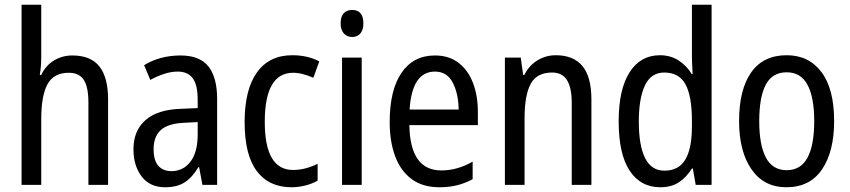

<svg xmlns="http://www.w3.org/2000/svg" viewBox="-20 -780 3585 810"><path d="M154 -543Q154 -500 148 -464H154Q173 -504 208 -525Q243 -546 285 -546Q363 -546 399.5 -499.5Q436 -453 436 -360V0H353V-347Q353 -413 333.5 -443Q314 -473 270 -473Q207 -473 180.5 -425Q154 -377 154 -278V0H71V-760H154Z M741 -546Q823 -546 859.5 -499.5Q896 -453 896 -363V0H834L820 -75H817Q792 -32 759.5 -11Q727 10 677 10Q612 10 577.5 -35.5Q543 -81 543 -150Q543 -229 594 -273.5Q645 -318 744 -321L814 -324V-359Q814 -422 793 -450Q772 -478 730 -478Q702 -478 673 -468.5Q644 -459 614 -443L588 -505Q620 -525 659 -535.5Q698 -546 741 -546ZM757 -262Q688 -259 658 -231Q628 -203 628 -151Q628 -103 648 -80.5Q668 -58 703 -58Q753 -58 783.5 -98Q814 -138 814 -213V-265Z M1210 10Q1115 10 1063.5 -58Q1012 -126 1012 -265Q1012 -402 1064 -474.5Q1116 -547 1213 -547Q1247 -547 1276 -540Q1305 -533 1327 -521L1302 -452Q1281 -461 1259 -467Q1237 -473 1217 -473Q1097 -473 1097 -266Q1097 -63 1216 -63Q1244 -63 1270 -70Q1296 -77 1320 -89V-18Q1298 -5 1268.5 2.5Q1239 10 1210 10Z M1466 -738Q1513 -738 1513 -681Q1513 -654 1500.5 -639Q1488 -624 1466 -624Q1444 -624 1430.5 -639Q1417 -654 1417 -681Q1417 -710 1430 -724Q1443 -738 1466 -738ZM1506 -537V0H1423V-537Z M1815 -546Q1874 -546 1914.5 -515Q1955 -484 1975.5 -430Q1996 -376 1996 -308V-252H1707Q1710 -61 1842 -61Q1909 -61 1974 -98V-24Q1942 -7 1908.5 1.5Q1875 10 1834 10Q1763 10 1716.5 -24.5Q1670 -59 1647 -121Q1624 -183 1624 -265Q1624 -400 1674 -473Q1724 -546 1815 -546ZM1815 -478Q1718 -478 1708 -318H1915Q1914 -385 1890 -431.5Q1866 -478 1815 -478Z M2325 -547Q2399 -547 2437 -501.5Q2475 -456 2475 -360V0H2392V-347Q2392 -410 2372 -442Q2352 -474 2309 -474Q2245 -474 2219 -426.5Q2193 -379 2193 -279V0H2110V-537H2177L2187 -464H2192Q2212 -504 2247.5 -525.5Q2283 -547 2325 -547Z M2766 10Q2682 10 2636 -60.5Q2590 -131 2590 -268Q2590 -403 2636 -475Q2682 -547 2764 -547Q2808 -547 2842 -525.5Q2876 -504 2898 -468H2902Q2901 -487 2900 -507.5Q2899 -528 2899 -543V-760H2982V0H2915L2903 -69H2899Q2876 -32 2844 -11Q2812 10 2766 10ZM2783 -60Q2843 -60 2871 -106.5Q2899 -153 2899 -246V-272Q2899 -374 2872 -424Q2845 -474 2782 -474Q2727 -474 2701 -420Q2675 -366 2675 -267Q2675 -166 2701.5 -113Q2728 -60 2783 -60Z M3499 -269Q3499 -141 3448 -65.5Q3397 10 3297 10Q3203 10 3150.5 -65.5Q3098 -141 3098 -269Q3098 -402 3149 -474.5Q3200 -547 3299 -547Q3392 -547 3445.5 -476Q3499 -405 3499 -269ZM3183 -269Q3183 -169 3211 -115.5Q3239 -62 3299 -62Q3358 -62 3386.5 -114.5Q3415 -167 3415 -269Q3415 -370 3386.5 -422.5Q3358 -475 3299 -475Q3238 -475 3210.5 -422.5Q3183 -370 3183 -269Z"/></svg>

Font: Noto Sans Gurmukhi Condensed
Style: Regular
Weight: 400
Width: 3
Designer: Jelle Bosma - Monotype Design Team
Foundry: Monotype Imaging Inc.
Version: Version 2.004; ttfautohint (v1.8.4.7-5d5b)